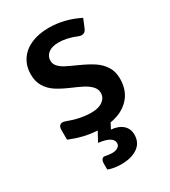

<svg xmlns="http://www.w3.org/2000/svg" viewBox="-192 -661 869 980"><g transform="rotate(-30 242.5 -170.5)"><path d="M288.1 10.7 271 43.5Q312.5 46.4 337.4 67.9Q362.3 89.4 362.3 125.5Q362.3 173.3 325.7 198.5Q289.1 223.6 228.5 223.6Q208 223.6 187.7 220.2Q167.5 216.8 152.8 210.4V177.7Q152.8 161.6 158.2 153.3Q163.6 145 173.3 145Q175.3 145 180.2 146Q200.2 150.4 218.8 150.4Q238.3 150.4 251.2 141.8Q264.2 133.3 264.2 118.7Q264.2 79.1 180.2 69.3L210.4 13.7Q167 11.2 128.9 1.7Q90.8 -7.8 51.3 -23.9V-82Q51.3 -96.7 57.6 -104.5Q64 -112.3 75.2 -112.3Q83.5 -112.3 91.8 -108.9Q164.6 -81.1 229 -81.1Q272 -81.1 296.1 -98.9Q320.3 -116.7 320.3 -145.5Q320.3 -167.5 303.5 -185.1Q286.6 -202.6 262 -215.3Q237.3 -228 198.2 -244.6Q153.3 -264.2 123.8 -283.4Q94.2 -302.7 75.9 -332.3Q57.6 -361.8 57.6 -403.8Q57.6 -454.1 82.3 -490.5Q106.9 -526.9 151.1 -546.1Q195.3 -565.4 253.9 -565.4Q346.7 -565.4 433.6 -521.5L412.6 -470.2Q403.3 -448.2 383.8 -448.2Q375.5 -448.2 366.7 -451.7Q310.1 -475.6 260.7 -475.6Q222.7 -475.6 200.9 -459Q179.2 -442.4 179.2 -415Q179.2 -395.5 192.9 -380.6Q206.5 -365.7 228 -354.5Q249.5 -343.3 293.5 -323.7Q341.3 -302.2 372.6 -281.5Q403.8 -260.7 422.6 -230.7Q441.4 -200.7 441.4 -158.7Q441.4 -88.9 400.1 -44.9Q358.9 -1 288.1 10.7Z"/></g></svg>

Font: Lycee Sans SemiBold
Style: Regular
Weight: 600
Designer: Justin Alvin
Foundry: Alkove Design
Version: Version 1.030